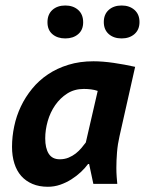

<svg xmlns="http://www.w3.org/2000/svg" viewBox="-20 -678 540 709"><path d="M421.4 -175.3Q414.6 -146 412.1 -115.5Q409.7 -85 409.7 -58.1Q409.7 -41 410.9 -24.9Q412.1 -8.8 413.1 1H324.7L309.1 -72.3H305.2Q294.4 -57.6 278.6 -42.7Q262.7 -27.8 243.4 -15.6Q224.1 -3.4 202.1 4.2Q180.2 11.7 156.7 11.7Q124.5 11.7 99.9 1.2Q75.2 -9.3 58.3 -28.3Q41.5 -47.4 33 -74.7Q24.4 -102.1 24.4 -135.7Q24.4 -173.3 32.5 -211.7Q40.5 -250 57.1 -284.9Q73.7 -319.8 98.6 -350.3Q123.5 -380.9 157 -403.3Q190.4 -425.8 232.4 -438.7Q274.4 -451.7 325.2 -451.7Q358.9 -451.7 399.7 -445.8Q440.4 -439.9 479 -431.2ZM200.7 -89.8Q218.3 -89.8 233.2 -95.9Q248 -102.1 259.8 -111.3Q271.5 -120.6 280.8 -131.6Q290 -142.6 296.9 -151.9L340.8 -342.3Q329.6 -346.2 316.4 -347.9Q303.2 -349.6 289.6 -349.6Q254.9 -349.6 228.5 -332.8Q202.1 -315.9 183.8 -289.6Q165.5 -263.2 156.2 -230.7Q147 -198.2 147 -167Q147 -130.9 159.9 -110.4Q172.9 -89.8 200.7 -89.8ZM155.3 -595.7Q155.3 -625 173.6 -641.4Q191.9 -657.7 221.2 -657.7Q250 -657.7 268.6 -641.4Q287.1 -625 287.1 -595.7Q287.1 -567.4 268.6 -551.8Q250 -536.1 221.2 -536.1Q191.9 -536.1 173.6 -551.8Q155.3 -567.4 155.3 -595.7ZM363.3 -596.7Q363.3 -625 381.6 -641.4Q399.9 -657.7 429.2 -657.7Q458 -657.7 476.6 -641.4Q495.1 -625 495.1 -596.7Q495.1 -568.4 476.6 -552.2Q458 -536.1 429.2 -536.1Q399.9 -536.1 381.6 -552.2Q363.3 -568.4 363.3 -596.7Z"/></svg>

Font: PT Astra Sans
Style: Bold Italic
Weight: 700
Italic angle: -16°
Designer: A.Korolkova, I. Chaeva
Foundry: ParaType Ltd
Version: Version 1.002W